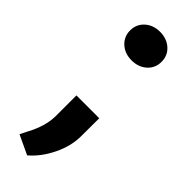

<svg xmlns="http://www.w3.org/2000/svg" viewBox="-248 -571 784 784"><g transform="rotate(45 144.0 -178.5)"><path d="M143.6 -549.3Q182.6 -549.3 208.5 -526.1Q234.4 -502.9 234.4 -466.8Q234.4 -430.7 208.5 -407.5Q182.6 -384.3 143.6 -384.3Q104 -384.3 78.4 -407.7Q52.7 -431.2 52.7 -466.8Q52.7 -502.4 78.4 -525.9Q104 -549.3 143.6 -549.3ZM116.2 191.4 33.2 152.3 49.8 119.1Q84 55.7 85.4 -2V-124H217.3L216.8 -18.1Q216.3 38.1 188 96.2Q159.7 154.3 116.2 191.4Z"/></g></svg>

Font: Roboto Black
Style: Regular
Weight: 900
Designer: Google
Version: Version 2.134; 2016